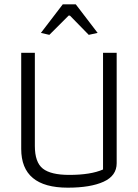

<svg xmlns="http://www.w3.org/2000/svg" viewBox="-20 -858 639 887"><path d="M169 -706 270 -838H330L431 -706L390 -697L303 -786H297L208 -697ZM78 -170V-614H141V-184Q141 -108 178 -79Q215 -50 300 -50Q399 -50 456 -75V-614H519V-104Q519 -46 458.5 -18.5Q398 9 293 9Q78 9 78 -170Z"/></svg>

Font: Athiti
Style: Regular
Weight: 400
Designer: CadsonDemak Team
Foundry: CadsonDemak
Version: Version 1.032